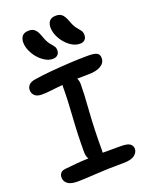

<svg xmlns="http://www.w3.org/2000/svg" viewBox="-184 -1101 921 1201"><g transform="rotate(-20 277.0 -500.0)"><path d="M118 11Q72 11 51.5 -5.5Q31 -22 31 -47Q31 -65 41 -76.5Q51 -88 74 -90Q116 -95 154 -98Q192 -101 230 -102Q218 -121 218 -149Q218 -267 226 -379Q234 -491 234 -576Q234 -584 235 -589Q186 -585 155.5 -581Q125 -577 94 -577Q62 -577 46.5 -592Q31 -607 31 -629Q31 -648 44.5 -662.5Q58 -677 88 -681Q138 -689 200 -694.5Q262 -700 326.5 -703.5Q391 -707 449 -707Q490 -707 506.5 -697.5Q523 -688 523 -664Q523 -632 492.5 -614Q462 -596 410 -596Q370 -596 335 -595Q344 -577 344 -555Q344 -493 335.5 -379Q327 -265 327 -117Q327 -110 326 -105Q354 -105 383.5 -105Q413 -105 446 -105Q493 -105 508.5 -92Q524 -79 524 -60Q524 -36 501 -18Q478 0 427 0Q321 0 239 5.5Q157 11 118 11ZM427 -794Q393 -794 360.5 -818.5Q328 -843 307.5 -880Q287 -917 287 -952Q287 -979 300.5 -995Q314 -1011 344 -1011Q367 -1011 382 -999.5Q397 -988 411 -952Q424 -915 438 -897.5Q452 -880 461.5 -868Q471 -856 471 -837Q471 -817 459.5 -805.5Q448 -794 427 -794ZM234 -763Q209 -763 184 -778Q159 -793 139 -816.5Q119 -840 107 -868Q95 -896 95 -923Q95 -949 108.5 -965Q122 -981 153 -981Q176 -981 191 -968.5Q206 -956 219 -920Q232 -882 246 -863.5Q260 -845 269.5 -834Q279 -823 279 -805Q279 -786 267.5 -774.5Q256 -763 234 -763Z"/></g></svg>

Font: Shantell Sans Normal
Style: Regular
Weight: 500
Designer: Stephen Nixon, Anya Danilova, Shantell Martin
Foundry: Arrow Type
Version: Version 1.009;[a7da0bfa3]